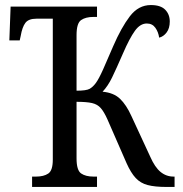

<svg xmlns="http://www.w3.org/2000/svg" viewBox="-20 -740 724 760"><path d="M107 0V-41H123Q153 -41 171 -53Q189 -65 189 -108V-666H124Q93 -666 80.5 -649.5Q68 -633 62 -598L58 -580H17L22 -714H364V-673H350Q319 -673 301 -660.5Q283 -648 283 -601V-381Q322 -381 335 -388.5Q348 -396 359 -411Q371 -427 388 -465Q405 -503 428 -557Q460 -631 494 -675.5Q528 -720 577 -720Q616 -720 634 -701.5Q652 -683 652 -655Q652 -628 639.5 -611.5Q627 -595 610 -591Q607 -613 595 -630Q583 -647 561 -647Q535 -647 514 -618Q493 -589 467 -529Q440 -467 423.5 -433Q407 -399 386 -377Q430 -373 455 -349Q480 -325 500 -281L575 -119Q593 -78 615.5 -59.5Q638 -41 667 -41H671V0H639Q593 0 564.5 -7.5Q536 -15 517 -35.5Q498 -56 481 -94L405 -268Q392 -297 379 -312Q366 -327 344.5 -332Q323 -337 283 -337V-113Q283 -66 301 -53.5Q319 -41 350 -41H364V0Z"/></svg>

Font: Noto Serif Condensed
Style: Regular
Weight: 400
Width: 3
Designer: Monotype Design Team
Foundry: Monotype Imaging Inc.
Version: Version 2.013; ttfautohint (v1.8.4.7-5d5b)